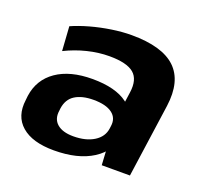

<svg xmlns="http://www.w3.org/2000/svg" viewBox="-102 -669 847 797"><g transform="rotate(20 321.5 -270.0)"><path d="M407.2 -194.6 425.4 -324.2Q433.9 -383.5 402.6 -409.9Q371.3 -436.3 294.3 -436.3Q246.9 -436.3 197.4 -424.1Q147.9 -411.9 101.8 -389L94.7 -496.2Q129.4 -511.6 173.4 -523.9Q217.4 -536.1 263.8 -543.1Q310.3 -550.1 350.9 -550.1Q486.5 -550.1 545.5 -494Q604.5 -437.9 588.9 -324.2L543.1 0H418.5ZM209.8 10.1Q114.9 10.1 67.3 -31.2Q19.6 -72.5 29.6 -146.6L31.6 -165.7Q42.1 -240.3 102.2 -281.9Q162.4 -323.4 260.8 -323.4Q363.6 -323.4 416.7 -283.1Q469.8 -242.8 459.3 -169.2L456.4 -148.6Q446.4 -73.5 381 -31.7Q315.6 10.1 209.8 10.1ZM265.8 -72.4Q321.2 -72.4 356.9 -94.7Q392.5 -116.9 397.5 -155L398.9 -165.8Q404.4 -202.4 376.9 -222.9Q349.4 -243.5 294.5 -243.5Q244 -243.5 213.2 -224.1Q182.5 -204.8 176.6 -162.9L175.6 -153Q169.7 -115 193.9 -93.7Q218.2 -72.4 265.8 -72.4Z"/></g></svg>

Font: Pathway Extreme 8pt Thin 12pt
Style: Italic
Weight: 100
Italic angle: -8°
Version: Version 1.001;gftools[0.9.26]